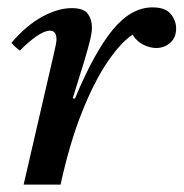

<svg xmlns="http://www.w3.org/2000/svg" viewBox="-20 -500 497 520"><path d="M144 0H44L126 -355Q133 -384 133 -393Q133 -417 115 -417Q101 -417 78.5 -401.5Q56 -386 34 -363Q27 -368 21.5 -373Q16 -378 11 -384Q51 -431 94 -454.5Q137 -478 174 -478Q207 -478 218 -462.5Q229 -447 229 -426Q229 -413 225 -395.5Q221 -378 209 -337L177 -234L183 -233Q235 -358 285 -419Q335 -480 393 -480Q428 -480 442.5 -462Q457 -444 457 -423Q457 -398 441 -384Q425 -370 403 -370Q387 -370 369 -378.5Q351 -387 339 -406Q308 -386 272 -333.5Q236 -281 202.5 -197.5Q169 -114 144 0Z"/></svg>

Font: Tiro Telugu
Style: Italic
Weight: 400
Italic angle: -11°
Designer: Telugu: John Hudson & Fiona Ross, assisted by Kaja Sojewska. Latin: John Hudson with Paul Hanslow, assisted by Kaja Soje
Foundry: Tiro Typeworks Ltd.
Version: Version 1.52